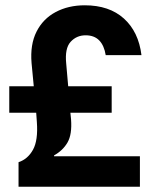

<svg xmlns="http://www.w3.org/2000/svg" viewBox="-20 -705 590 725"><path d="M50 0V-92.5Q85 -104.2 104.6 -139.6Q124.2 -175 119.2 -244.2L116.7 -279.2H15V-379.2H107.5L99.2 -466.7Q93.3 -536.7 117.9 -585.4Q142.5 -634.2 190.4 -659.6Q238.3 -685 300 -685Q392.5 -685 447.9 -635Q503.3 -585 514.2 -496.7H379.2Q373.3 -533.3 354.6 -552.5Q335.8 -571.7 303.3 -571.7Q269.2 -571.7 246.7 -547.1Q224.2 -522.5 230 -465L237.5 -379.2H401.7V-279.2H245.8L248.3 -254.2Q252.5 -197.5 235 -167.1Q217.5 -136.7 184.2 -118.3V-115H508.3V0Z"/></svg>

Font: Funnel Sans
Style: Bold
Weight: 700
Designer: NORD ID, Kristian Moeller
Foundry: Dicotype
Version: Version 1.000